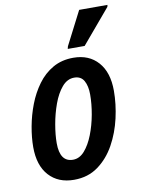

<svg xmlns="http://www.w3.org/2000/svg" viewBox="-87 -825 659 895"><g transform="rotate(-10 242.5 -378.0)"><path d="M191 10Q116 10 72.5 -38Q29 -86 29 -173Q29 -218 38.5 -270Q48 -322 67 -371.5Q86 -421 116 -462Q146 -503 188 -527Q230 -551 285 -551Q359 -551 402 -502.5Q445 -454 445 -367Q445 -304 430 -238Q415 -172 384 -116Q353 -60 305 -25Q257 10 191 10ZM202 -83Q233 -83 257 -110.5Q281 -138 298 -181.5Q315 -225 324 -274.5Q333 -324 333 -369Q333 -409 319 -434Q305 -459 273 -459Q240 -459 215 -429.5Q190 -400 173.5 -354.5Q157 -309 148.5 -260Q140 -211 140 -172Q140 -83 202 -83ZM267 -596 270 -608 351 -766H485L483 -757L347 -596Z"/></g></svg>

Font: Noto Sans Condensed SemiBold
Style: Italic
Weight: 600
Width: 3
Italic angle: -12°
Designer: Monotype Design Team
Foundry: Monotype Imaging Inc.
Version: Version 2.013; ttfautohint (v1.8.4.7-5d5b)